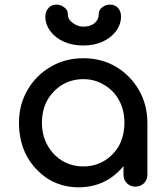

<svg xmlns="http://www.w3.org/2000/svg" viewBox="-20 -801 715 825"><path d="M318.4 3.9Q245.1 3.9 186.5 -32.2Q128.9 -69.3 94.7 -130.9Q61.5 -194.3 61.5 -273.4Q61.5 -351.6 98.6 -415Q134.8 -477.5 197.3 -513.7Q259.8 -550.8 337.9 -550.8Q416 -550.8 477.5 -514.6Q540 -477.5 576.2 -415Q613.3 -351.6 613.3 -273.4Q599.6 -273.4 574.2 -273.4Q574.2 -194.3 540 -131.8Q506.8 -69.3 449.2 -32.2Q390.6 3.9 318.4 3.9ZM337.9 -85.9Q388.7 -85.9 428.7 -110.4Q468.8 -134.8 492.2 -176.8Q514.6 -219.7 514.6 -273.4Q514.6 -327.1 492.2 -369.1Q468.8 -412.1 428.7 -435.5Q388.7 -460.9 337.9 -460.9Q288.1 -460.9 247.1 -436.5Q207 -412.1 182.6 -369.1Q160.2 -327.1 160.2 -273.4Q160.2 -219.7 183.6 -177.7Q207 -134.8 247.1 -110.4Q288.1 -85.9 337.9 -85.9ZM561.5 1Q540 1 525.4 -13.7Q510.7 -28.3 510.7 -49.8Q510.7 -100.6 510.7 -203.1Q515.6 -229.5 530.3 -308.6Q550.8 -299.8 613.3 -273.4Q613.3 -216.8 613.3 -49.8Q613.3 -28.3 598.6 -13.7Q584 1 561.5 1ZM337.9 -605.5Q293 -605.5 255.9 -621.1Q218.8 -637.7 197.3 -666Q174.8 -695.3 174.8 -730.5Q174.8 -752 188.5 -766.6Q201.2 -781.2 222.7 -781.2Q241.2 -781.2 255.9 -769.5Q271.5 -758.8 271.5 -740.2Q271.5 -716.8 293 -702.1Q314.5 -686.5 337.9 -686.5Q369.1 -686.5 386.7 -702.1Q404.3 -716.8 404.3 -740.2Q404.3 -758.8 418.9 -769.5Q433.6 -781.2 453.1 -781.2Q474.6 -781.2 487.3 -766.6Q500 -752 500 -730.5Q500 -695.3 477.5 -666Q456.1 -637.7 418.9 -621.1Q382.8 -605.5 337.9 -605.5Z"/></svg>

Font: Abed
Style: Bold
Weight: 700
Designer: Johan Aakerlund
Version: Version 3.105